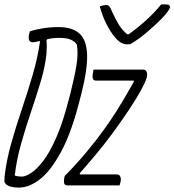

<svg xmlns="http://www.w3.org/2000/svg" viewBox="-26 -842 792 872"><path d="M565 -641H549Q538 -641 525.5 -647Q513 -653 495 -674Q476 -697 458.5 -730.5Q441 -764 427 -813Q436 -816 442.5 -817.5Q449 -819 457 -819Q465 -819 470.5 -813Q476 -807 483 -789Q497 -758 512.5 -732Q528 -706 552 -686H558Q599 -715 637.5 -750Q676 -785 706 -822H725Q740 -822 743.5 -817.5Q747 -813 746 -808Q744 -801 735.5 -789Q727 -777 707 -756Q676 -725 639.5 -694Q603 -663 565 -641ZM240 -719Q302 -719 334.5 -690Q367 -661 369.5 -595Q372 -529 344 -418L339 -399Q302 -249 255 -159.5Q208 -70 158 -30Q108 10 59 10Q39 10 23.5 6Q8 2 0 -7Q-6 -13 -6 -20.5Q-6 -28 -5 -42Q3 -112 24.5 -189Q46 -266 73 -345.5Q100 -425 123 -504Q146 -583 156 -656Q146 -654 137.5 -652Q129 -650 124 -650Q97 -650 107 -690Q108 -692 108.5 -695Q109 -698 110 -700Q135 -708 169 -713.5Q203 -719 240 -719ZM41 -45Q54 -40 74 -40Q89 -40 114 -55.5Q139 -71 169.5 -110Q200 -149 231 -220.5Q262 -292 290 -404L292 -411Q313 -494 321.5 -547.5Q330 -601 323 -640Q312 -655 294 -662.5Q276 -670 242 -670Q228 -670 215 -668.5Q202 -667 189 -664L185 -659Q188 -635 185 -597Q179 -539 159 -472Q139 -405 114.5 -333Q90 -261 69.5 -188Q49 -115 41 -45ZM399 -526H626Q634 -526 639.5 -516.5Q645 -507 640 -488L639 -486Q635 -470 614.5 -432.5Q594 -395 561.5 -346Q529 -297 490 -243.5Q451 -190 409 -140Q388 -115 370.5 -94.5Q353 -74 336 -55L337 -50H503Q517 -50 521 -38.5Q525 -27 520 -10Q519 -8 518.5 -5Q518 -2 517 0H280Q267 0 265 -11.5Q263 -23 267 -40L268 -43Q339 -114 408 -202.5Q477 -291 533 -386Q546 -408 557.5 -428.5Q569 -449 582 -471L581 -476H410Q397 -476 395 -487.5Q393 -499 397 -516Q397 -520 399 -526Z"/></svg>

Font: Recursive Mn Csl St Lt
Style: Italic
Weight: 300
Italic angle: -15°
Monospace: yes
Version: Version 1.079;hotconv 1.0.112;makeotfexe 2.5.65598; ttfautoh